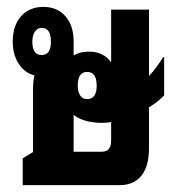

<svg xmlns="http://www.w3.org/2000/svg" viewBox="-20 -538 511 558"><path d="M46 0V-78L76 -96V-280Q76 -300 80 -319Q52 -326 34.5 -352.5Q17 -379 17 -417Q17 -464 41.5 -491Q66 -518 106 -518Q146 -518 170 -491Q194 -464 194 -417V-377Q213 -388 238 -388Q281 -388 303 -357V-510H413V-317Q436 -342 454 -372H457V-261Q442 -244 413 -226V-107Q413 -55 391 -27.5Q369 0 328 0ZM101 -378Q128 -378 128 -417Q128 -457 101 -457Q89 -457 81.5 -446Q74 -435 74 -417Q74 -378 101 -378ZM233 -250Q261 -250 261 -289Q261 -329 233 -329Q206 -329 206 -289Q206 -271 213 -260.5Q220 -250 233 -250ZM277 -181Q224 -181 194 -204V-97H275Q303 -97 303 -129V-183Q289 -181 277 -181Z"/></svg>

Font: Noto Sans Thai Looped UI Condensed
Style: Bold
Weight: 700
Width: 3
Designer: Cadson Demak Team
Foundry: Cadson Demak Co., Ltd.
Version: Version 1.000